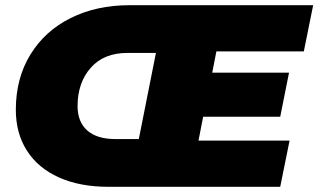

<svg xmlns="http://www.w3.org/2000/svg" viewBox="-20 -720 1227 740"><path d="M814 -522 798 -440H1094L1060 -270H763L745 -178H1096L1060 0H398Q288 0 207.5 -36Q127 -72 84 -139Q41 -206 41 -297Q41 -418 97 -509.5Q153 -601 252.5 -650.5Q352 -700 479 -700H1187L1151 -522ZM515 -184 581 -516H471Q380 -516 329.5 -458.5Q279 -401 279 -311Q279 -250 316.5 -217Q354 -184 425 -184Z"/></svg>

Font: Montserrat Alternates Black
Style: Italic
Weight: 900
Italic angle: -11.3°
Designer: Julieta Ulanovsky
Foundry: Julieta Ulanovsky
Version: Version 7.200